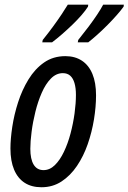

<svg xmlns="http://www.w3.org/2000/svg" viewBox="-20 -786 546 816"><path d="M156.2 9.8Q114.3 9.8 85 -9Q55.7 -27.8 40 -64.7Q24.4 -101.6 24.4 -154.8Q24.4 -195.3 32.2 -247.1Q40 -298.8 56.9 -351.3Q73.7 -403.8 101.1 -448.5Q128.4 -493.2 167.2 -520.3Q206.1 -547.4 257.8 -547.4Q298.8 -547.4 328.1 -528.1Q357.4 -508.8 372.8 -471.7Q388.2 -434.6 388.2 -380.9Q388.2 -332.5 379.4 -278.6Q370.6 -224.6 352.8 -173.3Q335 -122.1 307.1 -80.8Q279.3 -39.6 241.7 -14.9Q204.1 9.8 156.2 9.8ZM165 -63Q191.4 -63 213.1 -84.2Q234.9 -105.5 251.7 -140.9Q268.6 -176.3 279.8 -218.8Q291 -261.2 296.9 -304.2Q302.7 -347.2 302.7 -382.8Q302.7 -412.1 296.6 -432.9Q290.5 -453.6 278.3 -464.4Q266.1 -475.1 247.1 -475.1Q218.8 -475.1 196.3 -452.1Q173.8 -429.2 157.5 -391.8Q141.1 -354.5 130.4 -311Q119.6 -267.6 114.3 -226.1Q108.9 -184.6 108.9 -153.8Q108.9 -109.9 123 -86.4Q137.2 -63 165 -63ZM310.5 -606 312.5 -616.2Q336.9 -646.5 357.4 -673.8Q377.9 -701.2 393.6 -724.9Q409.2 -748.5 418.5 -766.1H506.3L505.4 -757.8Q494.6 -742.7 476.8 -722.4Q459 -702.1 437.5 -680.4Q416 -658.7 394.5 -639.4Q373 -620.1 355 -606ZM159.7 -606 161.6 -616.2Q186 -646.5 206.3 -674.3Q226.6 -702.1 242.2 -725.6Q257.8 -749 268.1 -766.1H355L354 -757.8Q344.2 -742.2 326.7 -721.9Q309.1 -701.7 287.4 -680.7Q265.6 -659.7 243.4 -640.4Q221.2 -621.1 201.2 -606Z"/></svg>

Font: Open Sans Condensed Medium
Style: Italic
Weight: 500
Width: 3
Italic angle: -12°
Designer: Monotype Design Team
Foundry: Monotype Imaging Inc.
Version: Version 3.000